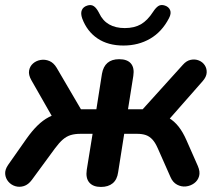

<svg xmlns="http://www.w3.org/2000/svg" viewBox="-22 -731 868 759"><path d="M377 8Q346 8 331 -9.5Q316 -27 321 -60L344 -202H296Q274 -202 257.5 -197Q241 -192 226.5 -179.5Q212 -167 195 -144L104 -20Q90 -1 72.5 4.5Q55 10 38.5 5Q22 0 11 -13Q0 -26 -1.5 -43Q-3 -60 10 -79L83 -183Q105 -214 126.5 -235Q148 -256 171 -268Q194 -280 219 -283L199 -244L102 -414Q90 -435 93 -452Q96 -469 108.5 -480Q121 -491 138.5 -494Q156 -497 173 -490Q190 -483 202 -463L298 -299H359L381 -439Q386 -468 403 -482.5Q420 -497 449 -497Q481 -497 495.5 -480Q510 -463 505 -431L484 -299H542L701 -475Q715 -491 732 -494.5Q749 -498 764 -492Q779 -486 787.5 -473Q796 -460 795 -443.5Q794 -427 779 -410L633 -244L597 -279Q625 -277 646 -264.5Q667 -252 684 -230.5Q701 -209 715 -177L760 -75Q770 -52 765 -34.5Q760 -17 745.5 -6.5Q731 4 713 6Q695 8 678 -1Q661 -10 652 -31L602 -144Q592 -167 580.5 -179.5Q569 -192 554.5 -197Q540 -202 520 -202H469L445 -50Q441 -21 423.5 -6.5Q406 8 377 8ZM466 -551Q405 -551 363.5 -579Q322 -607 303 -658Q296 -678 301.5 -691Q307 -704 323 -709Q338 -714 349 -706.5Q360 -699 370 -679Q384 -649 409.5 -634.5Q435 -620 471 -620Q509 -620 535 -635Q561 -650 583 -684Q594 -701 604.5 -707.5Q615 -714 630 -709Q645 -704 650.5 -691Q656 -678 646 -659Q618 -605 571.5 -578Q525 -551 466 -551Z"/></svg>

Font: Nunito ExtraLight
Style: Italic
Weight: 200
Italic angle: -9°
Designer: Vernon Adams
Foundry: Vernon Adams
Version: Version 3.602